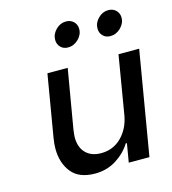

<svg xmlns="http://www.w3.org/2000/svg" viewBox="-112 -841 846 942"><g transform="rotate(-15 311.0 -370.0)"><path d="M533 0H428L444 -95H438Q411 -51 363.5 -21Q316 9 256 9Q174 9 136 -39Q98 -87 98 -159Q98 -183 103 -213L156 -527H259L208 -228Q204 -200 204 -189Q204 -137 232.5 -108.5Q261 -80 310 -80Q371 -80 413 -121.5Q455 -163 467 -228L517 -527H622ZM450 -675Q450 -704 472.5 -726.5Q495 -749 524 -749Q548 -749 563 -734Q578 -719 578 -697Q578 -668 555 -645.5Q532 -623 502 -623Q479 -623 464.5 -638Q450 -653 450 -675ZM235 -675Q235 -704 257.5 -726.5Q280 -749 309 -749Q333 -749 348 -734Q363 -719 363 -697Q363 -668 340 -645.5Q317 -623 287 -623Q264 -623 249.5 -638Q235 -653 235 -675Z"/></g></svg>

Font: Be Vietnam Medium
Style: Italic
Weight: 500
Italic angle: -9.444°
Designer: Gabriel Lam
Foundry: TypeRant
Version: Version 3.000